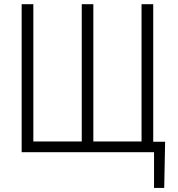

<svg xmlns="http://www.w3.org/2000/svg" viewBox="-20 -731 855 922"><path d="M140.1 -710.9V-51.8H372.6V-710.9H428.2V-51.8H659.7V-710.9H715.8V-50.3H772.9L768.6 171.4H719.7V0H84V-710.9Z"/></svg>

Font: Roboto Condensed Light
Style: Regular
Weight: 300
Designer: Google
Version: Version 2.134; 2016